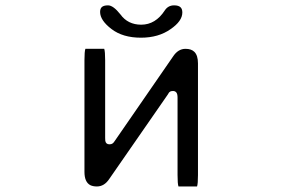

<svg xmlns="http://www.w3.org/2000/svg" viewBox="-20 -672 1040 707"><path d="M377.9 -652.3Q361.3 -652.3 354.5 -645.5Q348.6 -639.6 348.6 -627.9Q348.6 -597.2 390.4 -565.2Q432.1 -533.2 499 -533.2Q563.5 -533.2 607.9 -564.5Q651.4 -594.2 651.4 -626Q651.4 -638.7 645 -645Q637.7 -652.3 621.1 -652.3Q599.1 -652.3 586.9 -633.8Q552.7 -581.1 500 -581.1Q450.7 -581.1 423.3 -619.1Q397 -652.3 377.9 -652.3ZM294.4 -492.2Q291 -482.4 291 -450.2V-39.1Q291 -1.5 312.5 9.8Q322.3 14.6 336.9 14.6Q364.3 14.6 382.8 -13.7L597.7 -323.7Q601.1 -329.6 602.5 -331.5Q605 -333.5 606.9 -335Q610.4 -336.9 617.2 -336.9Q624 -336.9 628.4 -332.5L629.9 -330.6Q633.8 -325.2 633.8 -312.5V-27.3Q633.8 4.9 637.2 14.6H705.6Q709 4.9 709 -27.3V-438.5Q709 -467.8 695.8 -481Q684.6 -492.2 663.1 -492.2Q635.7 -492.2 617.2 -463.9L402.8 -153.3Q397.5 -145 393.6 -143.1Q389.6 -140.6 382.8 -140.6Q370.1 -140.6 367.7 -153.3Q367.2 -157.7 367.2 -164.1V-450.2Q367.2 -482.4 363.8 -492.2Z"/></svg>

Font: YuPearl-Light
Style: Light
Weight: 300
Designer: Max Yao
Foundry: Max-Everyday
Version: Version 1.011; ttfautohint (v1.8.3)